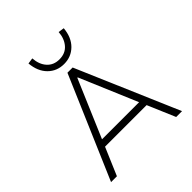

<svg xmlns="http://www.w3.org/2000/svg" viewBox="-247 -1092 1251 1251"><g transform="rotate(-45 378.0 -466.5)"><path d="M51 0 354 -705H402L705 0H651L564 -204L597 -191H161L192 -204L105 0ZM376 -636 202 -228 178 -239H580L553 -228L380 -636ZM379 -760Q313 -760 268.5 -804.5Q224 -849 217 -927L258 -933Q262 -874 294 -838.5Q326 -803 379 -803Q434 -803 465.5 -839.5Q497 -876 501 -933L542 -927Q535 -849 490 -804.5Q445 -760 379 -760Z"/></g></svg>

Font: Nunito Sans 7pt ExtraLight
Style: Regular
Weight: 250
Designer: Vernon Adams
Foundry: Vernon Adams
Version: Version 3.101;gftools[0.9.27]